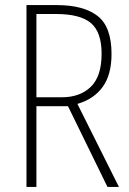

<svg xmlns="http://www.w3.org/2000/svg" viewBox="-20 -734 507 754"><path d="M203 -714Q308 -714 363 -671.5Q418 -629 418 -522Q418 -441 383.5 -393Q349 -345 284 -326L447 0H402L247 -317H123V0H84V-714ZM200 -679H123V-352H223Q294 -352 336.5 -393Q379 -434 379 -523Q379 -608 337 -643.5Q295 -679 200 -679Z"/></svg>

Font: Noto Sans Lao Looped Condensed ExtraLight
Style: Regular
Weight: 200
Width: 3
Designer: Mark Frömberg, Ben Mitchell
Foundry: The Fontpad Ltd
Version: Version 1.002; ttfautohint (v1.8.4.7-5d5b)